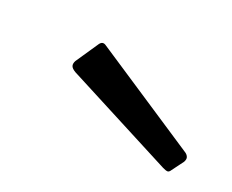

<svg xmlns="http://www.w3.org/2000/svg" viewBox="-40 -850 410 340"><g transform="rotate(30 164.5 -680.0)"><path d="M93 -745Q95 -749 98 -750Q101 -751 105 -749L322 -655Q326 -653 328 -649.5Q330 -646 328 -640L316 -616Q314 -611 311 -610.5Q308 -610 301 -612L82 -681Q74 -684 72 -688Q70 -692 72 -698Z"/></g></svg>

Font: Libre Franklin
Style: Italic
Weight: 400
Italic angle: -8°
Designer: Pablo Impallari, Rodrigo Fuenzalida, Nhung Nguyen
Foundry: Impallari Type
Version: Version 3.000